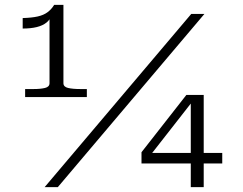

<svg xmlns="http://www.w3.org/2000/svg" viewBox="-20 -767 994 787"><path d="M240 -426Q240 -411 259 -406.5Q278 -402 310 -402H336V-369H83V-402H117Q146 -402 164.5 -406.5Q183 -411 183 -426V-703L192 -706Q186 -687 170.5 -674.5Q155 -662 130.5 -656Q106 -650 73 -650V-693Q110 -694 134.5 -699.5Q159 -705 175 -717Q191 -729 202 -747H240ZM764 -710H818L217 0H163ZM560 -97V-143L744 -378H779L771 -354L581 -111L586 -140H891V-97ZM815 0H762V-360L765 -378H815Z"/></svg>

Font: Roboto Serif 20pt ExtraLight
Style: Regular
Weight: 250
Version: Version 1.008